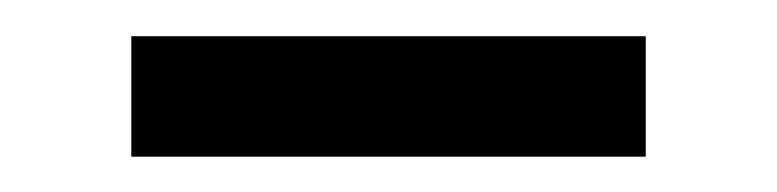

<svg xmlns="http://www.w3.org/2000/svg" viewBox="-20 -660 429 106"><path d="M336.5 -573.5H52.5V-640H336.5Z"/></svg>

Font: Anek Devanagari Medium
Style: Regular
Weight: 500
Designer: Kailash Malviya (Devanagari) & Yesha Goshar (Latin)
Foundry: Ek Type
Version: Version 1.003